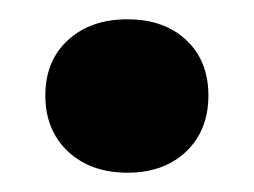

<svg xmlns="http://www.w3.org/2000/svg" viewBox="-20 -171 263 199"><path d="M27 -72Q27 -108 50.5 -129.5Q74 -151 112 -151Q150 -151 173 -129.5Q196 -108 196 -72Q196 -36 173 -14Q150 8 112 8Q74 8 50.5 -14Q27 -36 27 -72Z"/></svg>

Font: Mona Sans ExtraBold
Style: Regular
Weight: 800
Designer: Deni Anggara
Foundry: GitHub
Version: Version 2.000